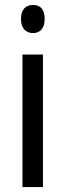

<svg xmlns="http://www.w3.org/2000/svg" viewBox="-20 -851 265 778"><path d="M114 -831C84 -831 65 -812 65 -774C65 -737 84 -717 114 -717C143 -717 161 -737 161 -774C161 -812 144 -831 114 -831ZM154 -630H71V-93H154Z"/></svg>

Font: Noto Sans Kannada UI Condensed
Style: Regular
Weight: 400
Width: 3
Designer: Jelle Bosma - Monotype Design Team
Foundry: Monotype Imaging Inc.
Version: Version 2.005